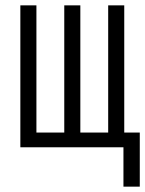

<svg xmlns="http://www.w3.org/2000/svg" viewBox="-20 -550 542 717"><path d="M441 147V0H56V-530H116V-55H220V-530H280V-55H384V-530H444V-55H502V147Z"/></svg>

Font: Iosevka Term Light
Style: Regular
Weight: 300
Monospace: yes
Designer: Belleve Invis
Foundry: Belleve Invis
Version: Version 9.0.1; ttfautohint (v1.8.3)